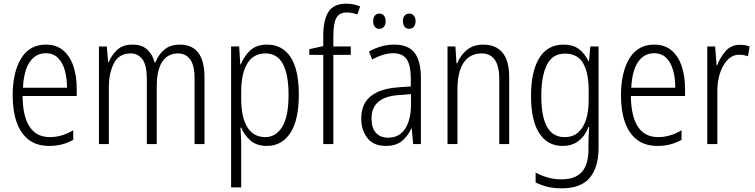

<svg xmlns="http://www.w3.org/2000/svg" viewBox="-20 -785 4115 1046"><path d="M230 -542Q288 -542 325.5 -509.5Q363 -477 380.5 -422.5Q398 -368 398 -303V-262H103Q104 -152 141 -95Q178 -38 252 -38Q316 -38 379 -75V-23Q350 -7 318 1.5Q286 10 248 10Q180 10 136 -24Q92 -58 70.5 -120Q49 -182 49 -264Q49 -391 95 -466.5Q141 -542 230 -542ZM230 -495Q175 -495 142.5 -448Q110 -401 105 -307H345Q345 -359 333 -402Q321 -445 295.5 -470Q270 -495 230 -495Z M961 -542Q1025 -542 1059.5 -498.5Q1094 -455 1094 -363V0H1040V-357Q1040 -430 1015.5 -462Q991 -494 950 -494Q893 -494 863.5 -448Q834 -402 834 -316V0H780V-352Q780 -430 756 -462Q732 -494 691 -494Q629 -494 601 -441Q573 -388 573 -307V0H519V-532H562L569 -446H572Q588 -485 618.5 -513.5Q649 -542 702 -542Q753 -542 782.5 -514.5Q812 -487 822 -445H826Q845 -490 877 -516Q909 -542 961 -542Z M1435 -542Q1518 -542 1563 -474Q1608 -406 1608 -269Q1608 -131 1561.5 -60.5Q1515 10 1434 10Q1378 10 1344 -20Q1310 -50 1294 -90H1290Q1291 -72 1292.5 -50.5Q1294 -29 1294 -8V236H1239V-532H1283L1289 -434H1292Q1310 -480 1344 -511Q1378 -542 1435 -542ZM1426 -494Q1360 -494 1327 -438.5Q1294 -383 1294 -285V-249Q1294 -146 1327.5 -92Q1361 -38 1425 -38Q1483 -38 1517.5 -94Q1552 -150 1552 -269Q1552 -378 1521.5 -436Q1491 -494 1426 -494Z M1891 -486H1796V0H1741V-486H1665V-517L1741 -534V-588Q1741 -676 1769.5 -720.5Q1798 -765 1866 -765Q1888 -765 1906.5 -761Q1925 -757 1942 -750L1927 -706Q1898 -717 1869 -717Q1829 -717 1812.5 -687.5Q1796 -658 1796 -586V-532H1891Z M2128 -542Q2204 -542 2238.5 -497.5Q2273 -453 2273 -359V0H2231L2223 -85H2221Q2202 -44 2170 -17Q2138 10 2081 10Q2015 10 1981.5 -33Q1948 -76 1948 -139Q1948 -219 1999.5 -260.5Q2051 -302 2147 -309L2218 -314V-355Q2218 -431 2195 -463Q2172 -495 2123 -495Q2070 -495 2008 -461L1990 -504Q2021 -522 2056 -532Q2091 -542 2128 -542ZM2153 -267Q2004 -257 2004 -140Q2004 -88 2028 -61.5Q2052 -35 2094 -35Q2156 -35 2187.5 -84Q2219 -133 2219 -216V-272ZM2013 -670Q2013 -689 2022 -700Q2031 -711 2047 -711Q2062 -711 2071.5 -700Q2081 -689 2081 -670Q2081 -650 2071.5 -639Q2062 -628 2047 -628Q2031 -628 2022 -639Q2013 -650 2013 -670ZM2175 -670Q2175 -689 2184.5 -700Q2194 -711 2209 -711Q2224 -711 2234 -700Q2244 -689 2244 -670Q2244 -650 2234.5 -639Q2225 -628 2209 -628Q2194 -628 2184.5 -639Q2175 -650 2175 -670Z M2612 -542Q2681 -542 2717.5 -498.5Q2754 -455 2754 -363V0H2700V-353Q2700 -425 2675.5 -459.5Q2651 -494 2604 -494Q2541 -494 2506.5 -444.5Q2472 -395 2472 -294V0H2418V-532H2461L2467 -440H2471Q2487 -482 2522.5 -512Q2558 -542 2612 -542Z M3050 -542Q3102 -542 3134 -517.5Q3166 -493 3186 -452H3189L3196 -532H3241V19Q3241 126 3193 183.5Q3145 241 3039 241Q2997 241 2962.5 232.5Q2928 224 2898 209V155Q2931 173 2965.5 182.5Q3000 192 3039 192Q3113 192 3149.5 152Q3186 112 3186 27V-4Q3186 -24 3187 -46Q3188 -68 3190 -93H3186Q3168 -45 3132.5 -17.5Q3097 10 3045 10Q2963 10 2918 -59Q2873 -128 2873 -263Q2873 -396 2918 -469Q2963 -542 3050 -542ZM3058 -493Q2990 -493 2959.5 -432Q2929 -371 2929 -263Q2929 -149 2960.5 -93.5Q2992 -38 3055 -38Q3102 -38 3131 -64.5Q3160 -91 3173.5 -136Q3187 -181 3187 -237V-294Q3187 -387 3157 -440Q3127 -493 3058 -493Z M3544 -542Q3602 -542 3639.5 -509.5Q3677 -477 3694.5 -422.5Q3712 -368 3712 -303V-262H3417Q3418 -152 3455 -95Q3492 -38 3566 -38Q3630 -38 3693 -75V-23Q3664 -7 3632 1.5Q3600 10 3562 10Q3494 10 3450 -24Q3406 -58 3384.5 -120Q3363 -182 3363 -264Q3363 -391 3409 -466.5Q3455 -542 3544 -542ZM3544 -495Q3489 -495 3456.5 -448Q3424 -401 3419 -307H3659Q3659 -359 3647 -402Q3635 -445 3609.5 -470Q3584 -495 3544 -495Z M4011 -541Q4024 -541 4038 -539Q4052 -537 4064 -532L4055 -479Q4045 -482 4033 -484.5Q4021 -487 4008 -487Q3971 -487 3943.5 -458.5Q3916 -430 3901.5 -383.5Q3887 -337 3888 -282V0H3833V-532H3876L3884 -429H3887Q3903 -472 3933 -506.5Q3963 -541 4011 -541Z"/></svg>

Font: Noto Sans Sinhala UI Condensed Light
Style: Regular
Weight: 300
Width: 3
Designer: Jelle Bosma - Monotype Design Team
Foundry: Monotype Imaging Inc.
Version: Version 2.006; ttfautohint (v1.8.4.7-5d5b)